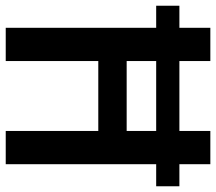

<svg xmlns="http://www.w3.org/2000/svg" viewBox="-63 -692 754 670"><g transform="rotate(90 314.0 -357.0)"><path d="M76 -525H-1V-606H76V-714H192V-606H436V-714H552V-606H629V-525H552V0H436V-323H192V0H76ZM436 -422V-525H192V-422Z"/></g></svg>

Font: Noto Sans Display Medium Narrow
Style: Regular
Weight: 500
Width: 4
Designer: Monotype Design team
Foundry: Monotype Imaging Inc.
Version: Version 1.000